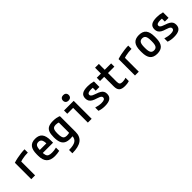

<svg xmlns="http://www.w3.org/2000/svg" viewBox="286 -2231 3928 3928"><g transform="rotate(-45 2250.0 -267.5)"><path d="M110 -475Q162 -492 221 -504Q280 -516 338 -523Q396 -530 445 -530V-435Q403 -435 357.5 -430Q312 -425 269.5 -415.5Q227 -406 193 -393L220 -444V0H110Z M787 10Q666 10 607 -51.5Q548 -113 548 -240V-280Q548 -409 597 -469.5Q646 -530 750 -530Q855 -530 904 -469.5Q953 -409 953 -280V-213H601V-300H868L847 -271V-276Q847 -363 824.5 -400Q802 -437 751 -437Q699 -437 677 -400Q655 -363 655 -276V-245Q655 -181 667 -146Q679 -111 710 -97Q741 -83 796 -83Q825 -83 855 -86.5Q885 -90 924 -100V-6Q892 1 856.5 5.5Q821 10 787 10Z M1079 124Q1210 124 1269 85.5Q1328 47 1328 -37V-471L1354 -413Q1324 -425 1300 -430Q1276 -435 1252 -435Q1213 -435 1190.5 -421.5Q1168 -408 1158.5 -374.5Q1149 -341 1149 -282Q1149 -218 1159 -181Q1169 -144 1192.5 -129Q1216 -114 1258 -114Q1281 -114 1304 -118.5Q1327 -123 1357 -131L1384 -35Q1358 -29 1329 -24.5Q1300 -20 1266 -20Q1184 -20 1135 -46.5Q1086 -73 1063.5 -131Q1041 -189 1041 -284Q1041 -375 1063 -429Q1085 -483 1134.5 -506.5Q1184 -530 1266 -530Q1366 -530 1436 -498V-44Q1436 90 1348.5 155Q1261 220 1079 220Z M1747 0V-426H1577V-520H1857V0ZM1787 -597Q1749 -597 1726.5 -618.5Q1704 -640 1704 -676Q1704 -713 1726.5 -734Q1749 -755 1787 -755Q1825 -755 1847.5 -734Q1870 -713 1870 -676Q1870 -640 1847.5 -618.5Q1825 -597 1787 -597Z M2233 10Q2189 10 2149.5 3.5Q2110 -3 2071 -17V-112Q2113 -99 2152 -92Q2191 -85 2229 -85Q2283 -85 2308 -99.5Q2333 -114 2333 -144Q2333 -160 2322.5 -172.5Q2312 -185 2289 -196.5Q2266 -208 2229 -219Q2168 -236 2130 -259Q2092 -282 2075 -313Q2058 -344 2058 -387Q2058 -461 2108.5 -495.5Q2159 -530 2267 -530Q2305 -530 2342 -525.5Q2379 -521 2430 -508V-348H2322V-488L2370 -426Q2336 -432 2315 -433.5Q2294 -435 2275 -435Q2220 -435 2194 -422Q2168 -409 2168 -382Q2168 -366 2179 -352Q2190 -338 2214 -325.5Q2238 -313 2279 -300Q2339 -281 2375 -259Q2411 -237 2427 -208Q2443 -179 2443 -138Q2443 -62 2391.5 -26Q2340 10 2233 10Z M2817 10Q2725 10 2685 -26.5Q2645 -63 2645 -150V-426H2525V-520H2645V-690H2755V-520H2940V-426H2755V-176Q2755 -124 2773 -105Q2791 -86 2841 -86Q2868 -86 2893 -91Q2918 -96 2940 -104V-8Q2910 2 2879.5 6Q2849 10 2817 10Z M3110 -475Q3162 -492 3221 -504Q3280 -516 3338 -523Q3396 -530 3445 -530V-435Q3403 -435 3357.5 -430Q3312 -425 3269.5 -415.5Q3227 -406 3193 -393L3220 -444V0H3110Z M3750 10Q3643 10 3593 -50.5Q3543 -111 3543 -240V-280Q3543 -409 3593 -469.5Q3643 -530 3750 -530Q3858 -530 3908 -469.5Q3958 -409 3958 -280V-240Q3958 -111 3908 -50.5Q3858 10 3750 10ZM3750 -86Q3803 -86 3825.5 -123Q3848 -160 3848 -248V-273Q3848 -360 3825.5 -397Q3803 -434 3750 -434Q3698 -434 3675.5 -397Q3653 -360 3653 -273V-248Q3653 -160 3675.5 -123Q3698 -86 3750 -86Z M4233 10Q4189 10 4149.5 3.5Q4110 -3 4071 -17V-112Q4113 -99 4152 -92Q4191 -85 4229 -85Q4283 -85 4308 -99.5Q4333 -114 4333 -144Q4333 -160 4322.5 -172.5Q4312 -185 4289 -196.5Q4266 -208 4229 -219Q4168 -236 4130 -259Q4092 -282 4075 -313Q4058 -344 4058 -387Q4058 -461 4108.5 -495.5Q4159 -530 4267 -530Q4305 -530 4342 -525.5Q4379 -521 4430 -508V-348H4322V-488L4370 -426Q4336 -432 4315 -433.5Q4294 -435 4275 -435Q4220 -435 4194 -422Q4168 -409 4168 -382Q4168 -366 4179 -352Q4190 -338 4214 -325.5Q4238 -313 4279 -300Q4339 -281 4375 -259Q4411 -237 4427 -208Q4443 -179 4443 -138Q4443 -62 4391.5 -26Q4340 10 4233 10Z"/></g></svg>

Font: M PLUS Code Latin Medium
Style: Regular
Weight: 500
Designer: Coji Morishita
Foundry: UNDERFOREST DESIGN
Version: Version 1.002; ttfautohint (v1.8.3)